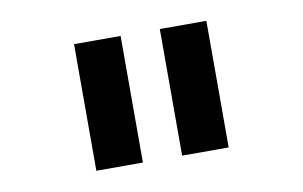

<svg xmlns="http://www.w3.org/2000/svg" viewBox="-45 -816 730 463"><g transform="rotate(-10 320.0 -585.0)"><path d="M158 -430V-740H272V-430ZM368 -430V-740H482V-430Z"/></g></svg>

Font: Writer SemiBold
Style: Regular
Weight: 600
Monospace: yes
Designer: Mike Abbink, Paul van der Laan, Pieter van Rosmalen
Foundry: Bold Monday
Version: Version 2.001 2020